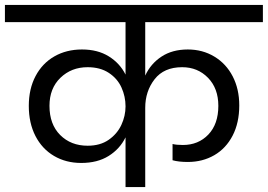

<svg xmlns="http://www.w3.org/2000/svg" viewBox="-47 -760 1088 780"><path d="M543 -670V-453Q565 -501 609 -530Q653 -559 716 -559Q776 -559 824 -530Q872 -501 898.5 -449.5Q925 -398 925 -332Q925 -261 898 -209Q871 -157 823.5 -129.5Q776 -102 716 -102Q679 -102 654 -109V-175Q670 -171 696 -171Q759 -171 799.5 -213.5Q840 -256 840 -330Q840 -401 798 -444Q756 -487 693 -487Q619 -487 581 -438Q543 -389 543 -322V0H463V-202Q440 -155 394.5 -126.5Q349 -98 283 -98Q221 -98 172.5 -126.5Q124 -155 97 -207.5Q70 -260 70 -330Q70 -399 97.5 -451Q125 -503 174 -531Q223 -559 286 -559Q350 -559 395 -531Q440 -503 463 -457V-670H-27V-740H1021V-670ZM309 -168Q360 -168 394.5 -192Q429 -216 446 -252.5Q463 -289 463 -328Q463 -368 446.5 -404.5Q430 -441 395 -464Q360 -487 309 -487Q243 -487 198.5 -444Q154 -401 154 -330Q154 -255 197.5 -211.5Q241 -168 309 -168Z"/></svg>

Font: A Bank Premium Regular
Style: Regular
Weight: 400
Designer: Ninad Kale (Devanagari), Jonny Pinhorn (Latin), Htun Naung (Myanmar)
Foundry: Indian Type Foundry
Version: 4.004